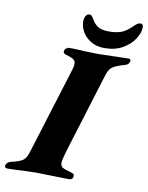

<svg xmlns="http://www.w3.org/2000/svg" viewBox="-139 -906 751 975"><g transform="rotate(10 236.5 -418.5)"><path d="M-46 -12Q-40 -29 -20 -34Q22 -43 39 -55Q56 -67 65 -97L206 -551Q211 -569 211 -579Q211 -594 200 -602Q189 -610 160 -618Q142 -623 148 -640Q150 -646 157.5 -650.5Q165 -655 171 -655Q207 -655 248 -652Q300 -650 319 -650L395 -652Q453 -654 476 -654Q492 -654 487 -639Q484 -630 478.5 -625.5Q473 -621 461 -618Q416 -605 400 -592.5Q384 -580 375 -550L249 -142Q233 -89 233 -74Q233 -59 241.5 -52Q250 -45 272 -39Q292 -34 299 -30Q306 -26 306 -19Q306 -9 300 -3.5Q294 2 284 2L199 0L119 -2Q100 -2 46 0Q4 3 -33 3Q-40 3 -44 -1.5Q-48 -6 -46 -12ZM217 -799Q217 -817 224 -828.5Q231 -840 243 -840Q250 -840 253.5 -836.5Q257 -833 260.5 -827Q264 -821 266 -818Q282 -792 301 -782Q320 -772 355 -772Q392 -772 417.5 -781.5Q443 -791 470 -818Q482 -830 490 -835Q498 -840 507 -840Q520 -840 520 -820Q520 -796 500.5 -764Q481 -732 441.5 -708.5Q402 -685 346 -685Q305 -685 275.5 -703Q246 -721 231.5 -747.5Q217 -774 217 -799Z"/></g></svg>

Font: EB Garamond ExtraBold
Style: Italic
Weight: 800
Italic angle: -17.2°
Designer: Georg Duffner and Octavio Pardo
Foundry: Georg Duffner
Version: Version 1.000